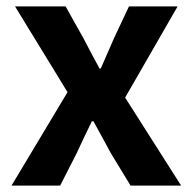

<svg xmlns="http://www.w3.org/2000/svg" viewBox="-20 -580 602 600"><path d="M168 0 220 -102C236 -136 251 -169 267 -201H272C290 -169 308 -135 326 -102L388 0H546L371 -275L535 -560H383L336 -460C323 -429 308 -397 295 -366H291C274 -397 257 -429 241 -460L185 -560H27L191 -292L16 0Z"/></svg>

Font: Noto Sans KR Bold
Style: Regular
Weight: 700
Designer: Ryoko NISHIZUKA  (kana & ideographs); Paul D. Hunt (Latin, Greek & Cyrillic); Wenlong ZHANG  (bopomofo); Sandoll Communi
Foundry: Adobe Systems Incorporated
Version: Version 1.004;PS 1.004;hotconv 1.0.82;makeotf.lib2.5.63406